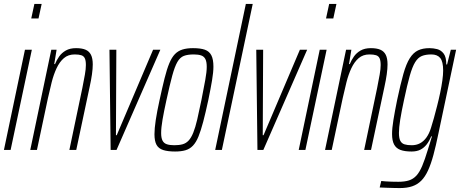

<svg xmlns="http://www.w3.org/2000/svg" viewBox="-20 -763 2341 977"><path d="M139 -669 155 -743H192L176 -669ZM0 0 107 -510H142L34 0Z M134 0 241 -510H268L256 -437H260Q268 -457 281 -475.5Q294 -494 315 -506Q336 -518 367 -518Q397 -518 415.5 -510Q434 -502 443 -484Q452 -466 452 -435Q452 -414 448 -385Q444 -356 436 -320L368 0H333L399 -315Q407 -355 412 -383.5Q417 -412 417 -432Q417 -455 411.5 -466.5Q406 -478 393.5 -482Q381 -486 360 -486Q327 -486 305 -467Q283 -448 268 -416Q253 -384 243 -344.5Q233 -305 224 -264L168 0Z M543 0 537 -510H572L570 -75H574L759 -510H796L573 0Z M871 8Q834 8 810.5 0.5Q787 -7 776.5 -26Q766 -45 766 -80Q766 -109 772.5 -152Q779 -195 792 -254Q806 -319 817.5 -365Q829 -411 841.5 -441Q854 -471 870 -487.5Q886 -504 908.5 -511Q931 -518 962 -518Q1000 -518 1022.5 -510Q1045 -502 1055.5 -481.5Q1066 -461 1066 -424Q1066 -396 1059 -354Q1052 -312 1040 -254Q1026 -189 1014 -143.5Q1002 -98 990 -68.5Q978 -39 962 -22Q946 -5 924 1.5Q902 8 871 8ZM867 -24Q892 -24 909.5 -29Q927 -34 940 -48Q953 -62 963.5 -88Q974 -114 983.5 -154.5Q993 -195 1005 -254Q1017 -315 1024.5 -356Q1032 -397 1032 -423Q1032 -449 1025 -462.5Q1018 -476 1003.5 -481Q989 -486 966 -486Q935 -486 915.5 -478.5Q896 -471 882.5 -447.5Q869 -424 856.5 -378Q844 -332 827 -254Q814 -195 807 -154Q800 -113 800 -86Q800 -61 807 -47.5Q814 -34 829 -29Q844 -24 867 -24Z M1075 0 1231 -743H1266L1109 0Z M1290 0 1284 -510H1319L1317 -75H1321L1506 -510H1543L1320 0Z M1639 -669 1655 -743H1692L1676 -669ZM1500 0 1607 -510H1642L1534 0Z M1634 0 1741 -510H1768L1756 -437H1760Q1768 -457 1781 -475.5Q1794 -494 1815 -506Q1836 -518 1867 -518Q1897 -518 1915.5 -510Q1934 -502 1943 -484Q1952 -466 1952 -435Q1952 -414 1948 -385Q1944 -356 1936 -320L1868 0H1833L1899 -315Q1907 -355 1912 -383.5Q1917 -412 1917 -432Q1917 -455 1911.5 -466.5Q1906 -478 1893.5 -482Q1881 -486 1860 -486Q1827 -486 1805 -467Q1783 -448 1768 -416Q1753 -384 1743 -344.5Q1733 -305 1724 -264L1668 0Z M2014 194Q2000 194 1984 193.5Q1968 193 1950 192.5Q1932 192 1912 191L1920 158Q1929 159 1942.5 160Q1956 161 1973 161.5Q1990 162 2007 162Q2039 162 2061 155Q2083 148 2099 130.5Q2115 113 2128.5 81Q2142 49 2157 -1Q2160 -12 2167 -33Q2174 -54 2178 -69H2174Q2165 -46 2151.5 -28.5Q2138 -11 2119.5 -1.5Q2101 8 2074 8Q2040 8 2018 0Q1996 -8 1985.5 -27.5Q1975 -47 1975 -81Q1975 -110 1982 -153Q1989 -196 2001 -255Q2018 -335 2032.5 -386.5Q2047 -438 2065 -466.5Q2083 -495 2107 -506.5Q2131 -518 2165 -518Q2185 -518 2204.5 -513Q2224 -508 2237.5 -490.5Q2251 -473 2251 -435H2255L2274 -510H2301L2211 -84Q2198 -21 2185.5 25.5Q2173 72 2158 104.5Q2143 137 2123.5 156.5Q2104 176 2077.5 185Q2051 194 2014 194ZM2075 -24Q2099 -24 2117.5 -34Q2136 -44 2150 -63.5Q2164 -83 2173 -112Q2180 -133 2188 -162.5Q2196 -192 2204.5 -225Q2213 -258 2220 -291.5Q2227 -325 2231 -354Q2235 -383 2235 -404Q2235 -450 2220 -468Q2205 -486 2175 -486Q2146 -486 2126.5 -478Q2107 -470 2092.5 -446.5Q2078 -423 2065 -377Q2052 -331 2036 -255Q2023 -195 2016.5 -154Q2010 -113 2010 -87Q2010 -60 2017 -46.5Q2024 -33 2038.5 -28.5Q2053 -24 2075 -24Z"/></svg>

Font: Saira UltraCondensed Thin
Style: Italic
Weight: 250
Width: 1
Italic angle: -12°
Designer: Hector Gatti with collaboration of the Omnibus-Type team
Foundry: Omnibus-Type
Version: Version 1.101